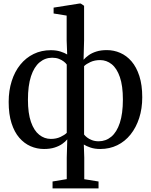

<svg xmlns="http://www.w3.org/2000/svg" viewBox="-20 -839 862 1096"><path d="M280 236.5V197L361 183.5V60.5L364 -43.5Q353 -30 335.2 -17.5Q317.5 -5 291.8 3.2Q266 11.5 231 11.5Q191 11.5 154.8 -4.2Q118.5 -20 90.2 -52.5Q62 -85 45.8 -135.8Q29.5 -186.5 29.5 -257Q29.5 -322 46.8 -376.2Q64 -430.5 96 -470Q128 -509.5 172.2 -531Q216.5 -552.5 270 -552.5Q301 -552.5 325.2 -544.8Q349.5 -537 363.5 -528L360.5 -608V-750L286 -762V-795.5L434.5 -819H440.5L460 -806V-608L457 -498Q469 -511.5 486.5 -524Q504 -536.5 529.8 -544.8Q555.5 -553 590 -553Q630 -553 666.2 -537.2Q702.5 -521.5 730.8 -488.8Q759 -456 775.5 -405Q792 -354 792 -283.5Q792 -219 774.5 -165Q757 -111 725.2 -71.2Q693.5 -31.5 649.5 -10Q605.5 11.5 552.5 11.5Q520.5 11.5 496.2 3.2Q472 -5 458.5 -14L461 60.5V184L542.5 197V236.5ZM270.5 -46Q301 -46 325 -57.2Q349 -68.5 361 -80.5V-470.5Q356 -478.5 344.5 -487.5Q333 -496.5 316.5 -503Q300 -509.5 278 -509.5Q237.5 -509.5 206 -483.2Q174.5 -457 157 -403.8Q139.5 -350.5 139.5 -270Q139.5 -192 156.8 -142.8Q174 -93.5 203.8 -69.8Q233.5 -46 270.5 -46ZM543 -32.5Q584 -32.5 615.2 -58.5Q646.5 -84.5 664 -137.5Q681.5 -190.5 681.5 -271Q681.5 -349.5 664.2 -399.2Q647 -449 617.5 -472.5Q588 -496 551.5 -496Q520.5 -496 496.5 -485Q472.5 -474 460 -461.5V-71Q465.5 -63.5 476.8 -54.5Q488 -45.5 505 -39Q522 -32.5 543 -32.5Z"/></svg>

Font: Merriweather 60pt
Style: Regular
Weight: 400
Version: Version 2.100